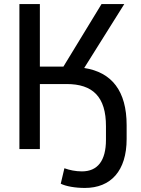

<svg xmlns="http://www.w3.org/2000/svg" viewBox="-20 -739 698 952"><path d="M400.9 192.9C529.3 192.9 607.9 108.4 607.9 -49.8V-118.2C607.9 -288.1 534.2 -380.9 397.5 -401.9L596.2 -718.8H483.4L294.4 -408.7H177.7V-718.8H76.2V0H177.7V-322.3H310.1C439.5 -322.3 505.9 -259.8 505.4 -112.3V-45.9C505.4 58.1 463.9 110.8 386.2 110.8C355 110.8 324.7 104.5 299.3 95.2L281.2 171.9C306.6 184.6 352.5 192.9 400.9 192.9Z"/></svg>

Font: Winston
Style: Regular
Weight: 400
Designer: Vernon Adams, Kim Jin-seong, David Berlow, Cristiano Sobral
Foundry: The Winston Project Authors
Version: Version 3.004